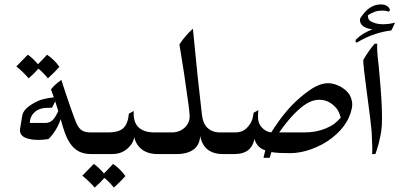

<svg xmlns="http://www.w3.org/2000/svg" viewBox="-20 -698 1810 870"><path d="M433 0H391Q330 0 298 -48Q285 -67 275 -93.5Q265 -120 255 -158Q236 -104 200 -68Q174 -64 156 -64Q127 -64 106 -70Q66 -81 71 -115L81 -175Q86 -203 130 -229Q154 -243 175.5 -248.5Q197 -254 224 -257L211 -293Q228 -315 258 -336Q274 -285 289 -242L300 -210Q318 -159 326 -140Q337 -116 351.5 -107Q366 -98 390 -98H433ZM244 -195 230 -239 216 -210Q184 -210 171 -207Q148 -202 133 -186Q118 -170 116 -150L115 -141H186Q206 -141 219.5 -155Q233 -169 244 -195ZM249 -395Q230 -373 197 -343Q178 -367 154 -387Q138 -368 110 -343Q84 -373 54 -397Q92 -435 106 -450Q125 -438 152 -407Q182 -437 193 -450Q209 -440 224.5 -424.5Q240 -409 249 -395Z M548 100Q529 122 496 152Q477 128 453 108Q437 127 409 152Q383 122 353 98Q391 60 405 45Q424 57 451 88Q481 58 492 45Q508 55 523.5 70.5Q539 86 548 100Z M604 -125Q628 -98 680 -98H734V0H694Q639 0 610 -33Q592 -54 589 -76Q588 -74 584 -61Q580 -48 564 -31Q535 0 488 0H412Q392 0 377.5 -14.5Q363 -29 363 -50Q363 -70 377.5 -84Q392 -98 412 -98H469Q519 -98 539.5 -118Q560 -138 564 -183L586 -195Q583 -149 604 -125Z M1028 0H990Q903 0 887 -82Q885 -41 857 -20.5Q829 0 781 0H713Q694 0 679 -14.5Q664 -29 664 -49Q664 -69 678.5 -83.5Q693 -98 713 -98H758Q798 -98 822 -125Q842 -148 839 -179Q838 -190 837 -199.5Q836 -209 835 -218L832 -239Q816 -360 793 -497Q818 -535 854 -568Q877 -329 895 -178Q899 -144 914 -125Q937 -98 977 -98H1028Z M1550 -145Q1527 -106 1483 -72Q1443 -41 1392 -22.5Q1341 -4 1295 -4Q1269 -4 1247.5 -5Q1226 -6 1210 -9L1202 17H1174L1182 -17Q1145 -28 1133 -68Q1119 0 1044 0H1006Q980 0 969 -14.5Q958 -29 958 -48Q958 -70 972 -84Q986 -98 1006 -98H1045Q1068 -98 1083 -106.5Q1098 -115 1110 -132Q1119 -144 1123 -156.5Q1127 -169 1129 -187L1151 -199Q1149 -188 1149 -170Q1149 -139 1165 -122Q1183 -101 1209 -98Q1220 -116 1244.5 -150.5Q1269 -185 1300 -218Q1337 -257 1382.5 -289Q1428 -321 1467 -321Q1485 -321 1505 -313.5Q1525 -306 1540 -294Q1560 -279 1568 -260.5Q1576 -242 1576 -225Q1576 -209 1569 -187Q1562 -165 1550 -145ZM1504 -208Q1471 -246 1427 -246Q1400 -246 1373.5 -231Q1347 -216 1314 -183Q1281 -149 1245 -98H1360Q1413 -98 1456 -116Q1480 -126 1494.5 -137Q1509 -148 1524 -165Q1519 -182 1515 -190.5Q1511 -199 1504 -208Z M1678 -500H1689Q1688 -472 1691.5 -439.5Q1695 -407 1696 -399L1700 -355Q1711 -233 1711 -166Q1711 -125 1707.5 -103Q1704 -81 1696 -48Q1687 -16 1681 0H1666Q1667 -7 1667 -26Q1667 -42 1665 -78L1664 -101L1660 -138L1657 -166Q1654 -194 1641 -289Q1626 -399 1626 -426Q1651 -470 1678 -500ZM1753 -560Q1718 -556 1681 -544Q1638 -530 1597 -505Q1594 -505 1592.5 -507.5Q1591 -510 1591 -513Q1591 -517 1595 -521Q1610 -535 1626 -545Q1642 -555 1667 -565Q1611 -573 1611 -608Q1611 -614 1615 -619Q1632 -644 1646 -655Q1673 -678 1706 -678Q1725 -678 1735.5 -669.5Q1746 -661 1747 -652L1742 -645Q1730 -650 1710 -650Q1693 -650 1679 -645Q1665 -640 1647 -629Q1647 -612 1655 -605Q1663 -598 1683 -592Q1698 -588 1717 -588Q1726 -588 1744 -590L1770 -595Q1759 -570 1753 -560Z"/></svg>

Font: Mirza
Style: Regular
Weight: 400
Designer: Arabic design by Kourosh Beigpour, Latin design by Eduardo Tunni, engineering by Lasse Fister
Version: Version 1.000